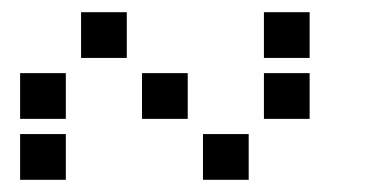

<svg xmlns="http://www.w3.org/2000/svg" viewBox="-20 -708 640 315"><path d="M114 -688Q113 -688 113 -688Q113 -688 113 -687V-614Q113 -613 113 -613Q113 -613 114 -613H187Q188 -613 188 -613Q188 -613 188 -614V-687Q188 -688 188 -688Q188 -688 187 -688ZM414 -688Q413 -688 413 -688Q413 -688 413 -687V-614Q413 -613 413 -613Q413 -613 414 -613H487Q488 -613 488 -613Q488 -613 488 -614V-687Q488 -688 488 -688Q488 -688 487 -688ZM14 -588Q13 -588 13 -588Q13 -588 13 -587V-514Q13 -513 13 -513Q13 -513 14 -513H87Q88 -513 88 -513Q88 -513 88 -514V-587Q88 -588 88 -588Q88 -588 87 -588ZM214 -588Q213 -588 213 -588Q213 -588 213 -587V-514Q213 -513 213 -513Q213 -513 214 -513H287Q288 -513 288 -513Q288 -513 288 -514V-587Q288 -588 288 -588Q288 -588 287 -588ZM414 -588Q413 -588 413 -588Q413 -588 413 -587V-514Q413 -513 413 -513Q413 -513 414 -513H487Q488 -513 488 -513Q488 -513 488 -514V-587Q488 -588 488 -588Q488 -588 487 -588ZM14 -488Q13 -488 13 -488Q13 -488 13 -487V-414Q13 -413 13 -413Q13 -413 14 -413H87Q88 -413 88 -413Q88 -413 88 -414V-487Q88 -488 88 -488Q88 -488 87 -488ZM314 -488Q313 -488 313 -488Q313 -488 313 -487V-414Q313 -413 313 -413Q313 -413 314 -413H387Q388 -413 388 -413Q388 -413 388 -414V-487Q388 -488 388 -488Q388 -488 387 -488Z"/></svg>

Font: Doto
Style: Bold
Weight: 700
Monospace: yes
Version: Version 1.000